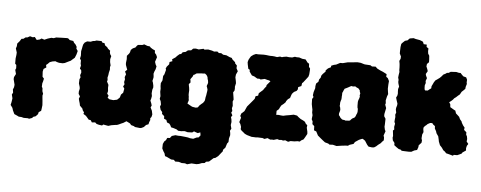

<svg xmlns="http://www.w3.org/2000/svg" viewBox="-57 -860 3099 1236"><g transform="rotate(5 1492.5 -242.0)"><path d="M113 20 98 16 81 15 71 10 51 1 40 -22 35 -38 22 -56 26 -73 30 -99 24 -123 31 -136 28 -156 34 -171 36 -187 27 -223 28 -236 39 -257 32 -283 37 -294 36 -315 28 -323V-357L31 -379L32 -395L24 -421L29 -436L30 -453L44 -469L55 -486L67 -487L80 -497L92 -498L108 -507L126 -502L139 -505L153 -487L173 -492L183 -499L202 -493L223 -502L246 -509L261 -508L277 -514H285L308 -515L349 -516L358 -512L364 -505L388 -501L394 -490L405 -479L413 -465L412 -454L422 -439L416 -416L407 -394L393 -382L383 -373L366 -365L346 -355L332 -352L309 -353L294 -357L285 -361L266 -358L249 -352L236 -339L227 -332L230 -316L213 -305L209 -287L211 -254L221 -243L217 -225L213 -212L212 -190L217 -181L218 -162L224 -145L221 -134L222 -120L224 -100L226 -72L223 -47L221 -35L206 -25L203 -12L189 3L174 8L167 16L147 23L142 20Z M620 25 599 22 584 18 574 9 553 11 544 -3 531 -5 519 -19 511 -28 494 -39 497 -49 488 -61 484 -73 467 -90 464 -105 460 -118 456 -134 462 -149 452 -165V-180L456 -198L455 -209L448 -232L449 -259L455 -272L451 -285L457 -303L455 -318L446 -328L451 -347L448 -360V-381L441 -392L445 -411L444 -440L448 -458L451 -474L454 -485L462 -497L477 -506H500L515 -512L526 -513L537 -517L570 -516L575 -507L590 -504L594 -491L609 -480L615 -471L630 -459L629 -449L632 -437L640 -425L635 -405L636 -386L641 -365L638 -354L639 -338L634 -318L632 -302L628 -285L630 -270L627 -260L638 -239L637 -220L639 -199L635 -182L645 -170L640 -156L653 -147L678 -144L702 -149L717 -163L719 -167L724 -184L737 -197L742 -224L733 -237L741 -252L737 -266L741 -284L738 -298L745 -317L737 -334L750 -347L745 -360L739 -377L738 -389L741 -414L740 -436L753 -451L758 -460L762 -476L774 -487L790 -494L798 -505L805 -512L833 -514L845 -519L866 -511L882 -509L888 -502L902 -493L917 -486L918 -470L927 -460L934 -444L924 -413L930 -395L936 -385L932 -366L925 -350L921 -336L923 -319V-311L918 -289L922 -279L926 -261L927 -248L922 -232L920 -209L923 -192L920 -175L916 -162L923 -145L927 -131L921 -118L931 -98L936 -74L932 -57L925 -49L926 -37L920 -22L917 -9L902 -3L889 11L875 18L865 20L830 16L827 12L806 6L798 -4L774 -16L755 -4L743 1L726 9L715 13L704 14L679 18L660 24L627 18Z M1173 221H1151L1132 215H1109L1100 205L1082 204L1053 190L1041 186L1036 168L1028 156L1019 138L1020 109L1028 92L1038 83L1045 68L1062 67L1073 53L1086 49L1096 46L1115 48H1129L1158 51L1174 53L1188 56L1189 57L1212 59L1233 49L1246 47L1257 33L1254 14L1238 20L1226 16L1213 11L1202 19L1172 20L1154 15H1148L1131 17L1111 16L1100 8L1078 1L1064 -2L1057 -16L1050 -25L1035 -31L1029 -47L1014 -53L1013 -70L998 -83V-95L987 -108L981 -128L986 -143L982 -164L975 -178L978 -196L974 -224L975 -244L973 -261V-280L982 -298L984 -327L991 -338L999 -368L996 -376L1002 -389L1016 -405L1017 -420L1035 -427L1032 -439L1053 -453L1062 -463L1077 -476L1087 -478L1096 -490L1115 -494L1127 -504L1134 -506L1149 -507L1161 -519L1178 -521L1197 -517L1228 -524L1234 -519L1258 -522L1283 -517L1297 -512L1318 -514L1329 -505L1343 -506L1357 -497L1378 -495L1400 -485L1414 -481L1419 -472L1438 -455V-449L1451 -435L1450 -418L1460 -399L1450 -377L1448 -359L1453 -335L1455 -321L1450 -298L1451 -289L1450 -274L1442 -261L1447 -230L1449 -215L1444 -202L1446 -183L1447 -174L1443 -159L1447 -141L1441 -130L1450 -113L1442 -101L1446 -87L1448 -70L1445 -50L1451 -27L1443 -13L1446 1L1447 15L1441 37L1440 60L1432 70L1423 98L1410 112L1408 124L1401 132L1382 156L1365 169L1353 172L1342 182L1326 196L1307 199L1299 208L1281 210L1263 217L1247 220L1215 218L1187 226ZM1211 -142 1224 -145 1233 -158 1245 -169 1255 -177 1264 -190 1266 -198 1268 -214 1271 -227 1273 -241 1275 -253 1276 -264 1273 -275 1269 -286 1271 -294 1274 -300 1276 -310 1274 -324 1271 -332 1269 -345 1262 -357 1251 -366 1238 -365H1230L1218 -364L1204 -363L1195 -361L1186 -354L1178 -351L1173 -339L1167 -331L1160 -321L1162 -312L1163 -300L1157 -294L1153 -288L1155 -276L1157 -267L1159 -250L1158 -231V-219L1160 -208V-199L1162 -186L1159 -176L1155 -164L1167 -157L1174 -153L1187 -146L1198 -144Z M1731 -141 1746 -142 1761 -140 1776 -139 1794 -143 1818 -147 1843 -152 1865 -148 1875 -139 1890 -128 1907 -120 1920 -112 1923 -104 1936 -91 1934 -76 1940 -50 1941 -36 1929 -14 1920 1 1905 9 1897 17 1882 16 1862 19H1838L1822 25L1803 17L1789 20L1779 17L1764 18L1751 14L1728 21L1719 20L1706 21L1688 13L1669 20L1655 15H1649L1626 14L1613 15L1593 14H1586L1555 5L1540 -2L1526 -14L1519 -19L1511 -29L1512 -44L1506 -62L1498 -74L1507 -103L1501 -114L1506 -130L1513 -136L1525 -147L1539 -178L1544 -184L1555 -197L1576 -222L1584 -232L1588 -249L1604 -254L1607 -270L1617 -279L1633 -293L1638 -301L1652 -319V-326L1664 -340L1675 -353L1666 -358L1655 -360L1637 -365L1611 -359L1603 -363H1589L1569 -375L1553 -380L1547 -388L1536 -404V-415L1526 -421L1520 -449L1518 -463L1522 -478L1529 -491L1536 -502L1551 -513L1567 -520L1581 -519L1617 -520L1633 -519L1649 -517L1660 -516H1673L1686 -515L1704 -512L1723 -517L1735 -514L1745 -517L1764 -520L1781 -518H1801L1818 -524L1831 -522H1846L1867 -515L1888 -513L1898 -500L1900 -496L1913 -487L1914 -467L1922 -457V-447L1921 -433L1920 -419L1916 -404L1900 -383L1885 -364L1879 -359L1876 -340L1856 -331L1855 -316L1848 -306L1832 -298L1820 -285L1816 -275L1810 -257L1797 -248L1787 -235L1784 -227L1773 -216L1758 -204L1750 -190L1745 -179L1731 -167Z M2195 17 2168 20 2135 25 2111 19 2089 20 2081 14 2059 8 2046 -2 2030 -15 2010 -32 1997 -57 1982 -63 1981 -90 1968 -102V-119L1961 -133L1964 -159L1960 -176V-195L1957 -209L1953 -230L1952 -263L1960 -276L1955 -287L1958 -308L1966 -334V-347L1969 -364L1983 -377L1986 -392L1995 -404L1998 -418L2006 -429L2023 -446V-454L2037 -468L2055 -477L2056 -487L2073 -494L2087 -497L2112 -510H2129L2160 -518L2194 -521L2222 -524L2244 -522L2267 -515L2274 -514L2291 -513L2307 -512L2318 -505L2341 -506L2354 -494L2374 -484L2391 -477L2416 -464L2415 -447L2426 -439L2435 -421L2433 -398L2432 -371L2435 -349L2437 -337L2431 -321L2425 -295L2427 -277L2424 -268L2432 -246L2424 -207V-193L2434 -177L2433 -140L2432 -126L2436 -107L2441 -97L2431 -69L2435 -56V-38L2425 -28L2417 -18L2401 -6L2389 5L2376 13L2364 14L2341 11L2331 0L2315 -25L2299 -36L2291 -34L2275 -27L2251 -11L2243 2L2218 10L2208 17ZM2178 -143 2188 -144H2197L2207 -146L2213 -153L2220 -160L2226 -163L2235 -168L2241 -177L2244 -186L2249 -197L2251 -206V-225L2248 -233L2247 -245V-260V-270L2249 -280L2252 -288L2255 -296L2257 -306L2255 -312L2258 -326L2254 -336L2253 -345L2243 -357L2231 -362L2222 -368L2208 -366L2196 -368L2185 -362L2176 -357L2164 -351L2155 -347L2150 -337L2146 -327L2142 -319V-305L2141 -296V-287L2140 -276L2137 -268L2134 -255V-243L2133 -234L2137 -223L2139 -209L2137 -199L2133 -186V-174L2138 -169L2142 -162L2146 -157L2154 -150L2160 -147L2171 -146Z M2575 20 2555 19 2550 13 2535 9 2519 -2 2505 -13V-27L2493 -43L2490 -60L2492 -71L2490 -89L2488 -106L2496 -113L2494 -130L2498 -151L2493 -162L2494 -177L2496 -194L2494 -209L2499 -223L2495 -242L2496 -253L2501 -270L2502 -281L2495 -302L2490 -319L2497 -333L2499 -345L2498 -361V-375L2503 -391L2497 -410L2495 -421L2496 -434L2492 -449L2494 -467L2497 -485L2495 -497V-514L2494 -531L2493 -540L2490 -556L2497 -570L2498 -585L2489 -604V-618L2490 -646L2493 -666L2500 -674L2515 -688L2532 -693L2541 -703L2545 -706L2569 -710L2582 -706L2593 -704L2610 -701L2623 -696L2631 -692L2637 -677L2657 -676V-661L2670 -652L2669 -635L2671 -619L2679 -606L2681 -578V-564L2669 -552L2667 -536L2674 -519L2678 -506L2667 -487L2670 -476L2677 -461L2670 -442L2672 -429L2667 -414V-401L2668 -388L2672 -381L2689 -382L2700 -391L2710 -398L2711 -412L2716 -422L2724 -439L2733 -452L2741 -457L2759 -470L2770 -481L2780 -493L2794 -500L2802 -506L2813 -507L2826 -515L2845 -516L2862 -517L2879 -513H2890L2896 -506L2909 -493L2928 -488L2935 -473L2934 -456L2936 -446L2930 -426L2929 -414L2917 -402L2907 -393L2897 -375L2886 -366L2874 -355L2863 -347L2856 -338L2846 -329L2833 -319L2841 -307L2843 -288L2855 -281L2870 -272L2877 -269L2883 -251L2891 -244L2905 -231L2912 -216L2923 -203L2926 -194L2936 -177L2946 -165L2944 -150L2960 -136V-121L2966 -110L2969 -93L2967 -77L2979 -62L2971 -50L2967 -34L2968 -19L2946 -4L2942 3L2928 10L2914 16H2892L2887 22L2862 15L2842 10L2833 0L2822 -8L2812 -23L2803 -33L2798 -38L2789 -61L2787 -72L2782 -94L2769 -113L2765 -126L2756 -142L2755 -158L2743 -167L2736 -176L2722 -175L2707 -167L2699 -159L2691 -153L2683 -143L2682 -133L2685 -113L2678 -97L2676 -72L2680 -58L2678 -43L2669 -34L2661 -24V-15L2654 5L2636 10L2618 20L2603 21Z"/></g></svg>

Font: Winky Rough ExtraBold
Style: Regular
Weight: 800
Designer: Simon Atzbach
Foundry: typofactur
Version: Version 1.206; ttfautohint (v1.8.4.7-5d5b)